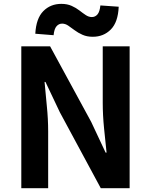

<svg xmlns="http://www.w3.org/2000/svg" viewBox="-20 -983 789 1003"><path d="M91.3 0V-740.8H241.8L456.5 -346L531.7 -185.8H536.7Q530.6 -243.5 523.6 -312.7Q516.7 -381.9 516.7 -445.4V-740.8H657.2V0H506.4L292.7 -396.4L217.5 -555H212.8Q217.9 -495.4 224.7 -428.3Q231.6 -361.2 231.6 -296.7V0ZM464.6 -790.9Q434.2 -790.9 410.9 -801.3Q387.6 -811.6 369.7 -825.2Q351.8 -838.8 336.3 -849.2Q320.7 -859.6 304.5 -859.6Q287.3 -859.6 275.3 -845.8Q263.2 -832.1 260 -799.1L164.4 -806.8Q168.7 -886.6 206.1 -924.7Q243.6 -962.8 300.6 -962.8Q331.1 -962.8 354.2 -952.4Q377.4 -942 394.9 -928.3Q412.4 -914.6 428.1 -904.2Q443.7 -893.9 459.9 -893.9Q477.3 -893.9 489.2 -907.7Q501 -921.6 504.4 -954.6L600.1 -947.9Q596.7 -867.1 558.9 -829Q521.1 -790.9 464.6 -790.9Z"/></svg>

Font: Noto Sans HK Thin
Style: Regular
Weight: 100
Designer: Ryoko NISHIZUKA 西塚涼子 (kana, bopomofo & ideographs); Paul D. Hunt (Latin, Greek & Cyrillic); Sandoll Communications 산돌커뮤니
Foundry: Adobe
Version: Version 2.004-H2;hotconv 1.0.118;makeotfexe 2.5.65603